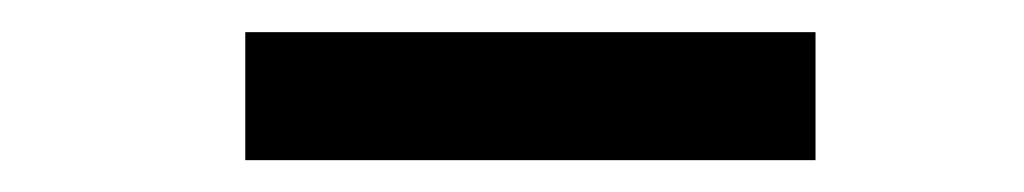

<svg xmlns="http://www.w3.org/2000/svg" viewBox="-20 -731 640 120"><path d="M489.7 -630.9H133.3V-710.9H489.7Z"/></svg>

Font: Roboto Mono
Style: Bold
Weight: 700
Designer: Google
Version: Version 2.000985; 2015; ttfautohint (v1.3)